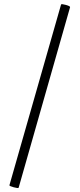

<svg xmlns="http://www.w3.org/2000/svg" viewBox="-20 -752 388 937"><path d="M26 152 278 -730Q280 -734 301.5 -728Q323 -722 322 -717L71 164Q69 168 47 162Q25 156 26 152Z"/></svg>

Font: Cormorant Garamond SemiBold
Style: Regular
Weight: 600
Designer: Christian Thalmann (Catharsis Fonts)
Foundry: Catharsis Fonts
Version: Version 4.000